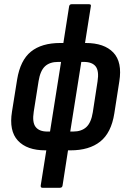

<svg xmlns="http://www.w3.org/2000/svg" viewBox="-20 -703 602 908"><path d="M194.9 8Q107.4 8 64.6 -38.1Q21.9 -84.1 36.7 -175.1L60.9 -326.3Q75.7 -417.8 126.3 -458.8Q177 -499.7 265.1 -499.7H384.9Q473.1 -499.7 516 -454.5Q559 -409.2 544.2 -317.7L520.6 -166.5Q506.2 -74.9 454 -33.5Q401.9 8 313.5 8ZM203.7 -80.9H325.7Q365.6 -80.9 388.4 -102.1Q411.1 -123.2 418.9 -172.1L441.3 -317.8Q449.1 -367.3 432.5 -388.8Q415.9 -410.2 376 -410.2H255.1Q215.2 -410.2 192.8 -389.4Q170.4 -368.5 162.5 -319.6L139.5 -174.3Q131.7 -124.4 148.5 -102.7Q165.4 -80.9 203.7 -80.9ZM180.6 185Q171.2 185 172.6 174L203 -17.3L211 -45.8L273.6 -440.5L275.8 -474.8L306.8 -672.6Q308.8 -683 318.2 -683H401.5Q412.2 -683 409.5 -672.6L377.9 -473L369.5 -441.5L306.5 -44.8L305.6 -17.3L275.9 174Q274.5 185 263.5 185Z"/></svg>

Font: Sofia Sans Condensed
Style: Italic
Weight: 400
Italic angle: -9°
Designer: Botio Nikoltchev, Ani Petrova
Foundry: lettersoup
Version: Version 4.101